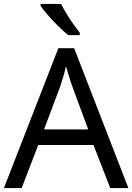

<svg xmlns="http://www.w3.org/2000/svg" viewBox="-20 -964 679 984"><path d="M545 0 459 -221H176L91 0H0L279 -717H360L638 0ZM352 -517Q349 -525 342 -546Q335 -567 328.5 -589.5Q322 -612 318 -624Q311 -593 302 -563.5Q293 -534 287 -517L206 -301H432ZM293 -944Q304 -922 320.5 -894.5Q337 -867 355.5 -841Q374 -815 389 -796V-784H330Q307 -802 278 -830.5Q249 -859 224.5 -887.5Q200 -916 188 -934V-944Z"/></svg>

Font: Noto Sans Wancho
Style: Regular
Weight: 400
Designer: Monotype Design Team
Foundry: Monotype Imaging Inc.
Version: Version 2.001; ttfautohint (v1.8.4.7-5d5b)